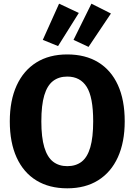

<svg xmlns="http://www.w3.org/2000/svg" viewBox="-20 -1006 731 1043"><path d="M345.4 -710.3Q443.6 -710.3 513.4 -667.8Q583.3 -625.2 620.4 -544.2Q657.5 -463.1 657.5 -347.1Q657.5 -233.7 620.4 -152.1Q583.3 -70.4 513.4 -26.7Q443.6 17 345.4 17Q247.5 17 177.7 -25.7Q107.8 -68.4 70.5 -150.1Q33.2 -231.7 33.2 -346.7Q33.2 -460.1 70.5 -541.7Q107.8 -623.2 177.7 -666.8Q247.5 -710.3 345.4 -710.3ZM345.4 -590Q299.6 -590 268.1 -565.9Q236.6 -541.7 220.6 -488.3Q204.6 -434.9 204.6 -346.7Q204.6 -259.6 220.8 -205.7Q237 -151.9 268.5 -127.6Q300 -103.4 345.4 -103.4Q392.2 -103.4 423.5 -127.6Q454.8 -151.9 470.5 -205.7Q486.2 -259.6 486.2 -347.1Q486.2 -478.7 450.9 -534.3Q415.7 -590 345.4 -590ZM379.4 -789.4 476.6 -986 582.6 -932.6 461 -751.3ZM212.5 -789.4 300.9 -986 408.2 -935.7 295.4 -755.7Z"/></svg>

Font: Fira Sans Variable
Style: Regular
Weight: 400
Designer: Carrois Corporate & Edenspiekermann AG
Foundry: Carrois Corporate GbR & Edenspiekermann AG
Version: Version 4.202